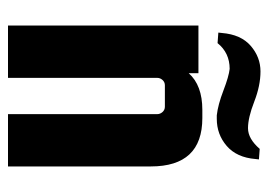

<svg xmlns="http://www.w3.org/2000/svg" viewBox="-118 -570 687 492"><g transform="rotate(90 226.0 -323.5)"><path d="M179 0H45V-488H167V-463Q198 -498 261 -498H282Q406 -498 406 -366V0H272V-382Q272 -390 266.5 -396Q261 -402 253 -402H198Q190 -402 184.5 -396Q179 -390 179 -382ZM275 -535Q248 -538 211.5 -552Q175 -566 156 -568Q115 -568 90 -537L63 -539L64 -548Q68 -597 97 -622Q126 -647 162.5 -647Q199 -647 240 -631Q281 -615 308 -615Q335 -615 361 -645L388 -643L387 -634Q383 -586 353.5 -560.5Q324 -535 284 -535Z"/></g></svg>

Font: Squada One
Style: Regular
Weight: 400
Version: Version 1.001